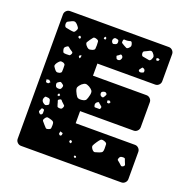

<svg xmlns="http://www.w3.org/2000/svg" viewBox="-125 -819 917 937"><g transform="rotate(20 333.5 -350.0)"><path d="M82 0Q71 0 63 -8Q55 -16 55 -27V-673Q55 -684 63 -692Q71 -700 82 -700H595Q606 -700 614 -692Q622 -684 622 -673V-532Q622 -521 614 -513Q606 -505 595 -505H295V-442H573Q584 -442 592 -434Q600 -426 600 -415V-285Q600 -274 592 -266Q584 -258 573 -258H295V-195H603Q614 -195 622 -187Q630 -179 630 -168V-27Q630 -16 622 -8Q614 0 603 0ZM418 -657Q414 -665 408.5 -663Q403 -661 395 -660Q386 -659 380 -660Q374 -661 373 -652Q371 -643 375 -640Q379 -637 388 -632Q396 -628 400.5 -625.5Q405 -623 412 -629Q420 -636 421 -641.5Q422 -647 418 -657ZM135 -651Q128 -658 122.5 -659.5Q117 -661 108 -657Q96 -651 89 -647.5Q82 -644 83 -631Q85 -618 93 -617Q101 -616 114 -613Q125 -611 131.5 -611Q138 -611 143 -621Q149 -631 146 -636.5Q143 -642 135 -651ZM531 -647Q524 -654 518.5 -652.5Q513 -651 504 -646Q494 -641 488.5 -638.5Q483 -636 484 -625Q486 -614 492 -613Q498 -612 509 -610Q519 -608 525.5 -607Q532 -606 537 -616Q542 -626 540.5 -632Q539 -638 531 -647ZM354 -636Q354 -643 352.5 -646Q351 -649 345 -650Q338 -652 334.5 -651.5Q331 -651 327 -646Q321 -636 328 -626Q332 -621 335.5 -621.5Q339 -622 345 -624Q354 -627 354 -636ZM294 -637 288 -642 283 -637V-629L292 -628ZM574 -627 565 -631 557 -628 559 -618H569ZM249 -617Q237 -621 232.5 -616Q228 -611 221 -601Q214 -591 211 -585.5Q208 -580 215 -570Q223 -560 229.5 -557.5Q236 -555 248 -559Q260 -563 261 -569.5Q262 -576 262 -588Q262 -600 261 -607Q260 -614 249 -617ZM169 -604 163 -599 165 -592 174 -589 176 -599ZM393 -584Q389 -587 386 -585Q383 -583 379 -579Q375 -576 372 -574.5Q369 -573 371 -568Q373 -562 375 -559Q377 -556 384 -556Q394 -556 398 -567Q402 -577 393 -584ZM513 -561Q508 -563 506.5 -560Q505 -557 501 -553Q498 -549 496.5 -546.5Q495 -544 498 -540Q502 -535 511 -537Q516 -539 519.5 -540Q523 -541 523 -546Q524 -557 513 -561ZM147 -525Q140 -530 136.5 -533.5Q133 -537 126 -532Q118 -527 116 -522Q114 -517 117 -508Q119 -499 123.5 -497.5Q128 -496 137 -496Q147 -496 152 -496.5Q157 -497 161 -506Q164 -514 159 -517Q154 -520 147 -525ZM208 -517 199 -512 198 -506 204 -499 209 -507ZM136 -453Q125 -456 120 -452.5Q115 -449 108 -440Q102 -431 101.5 -425.5Q101 -420 108 -412Q114 -403 119.5 -399.5Q125 -396 136 -399Q146 -403 146.5 -409Q147 -415 147 -426Q147 -437 146.5 -443Q146 -449 136 -453ZM295 -386Q282 -393 274.5 -392Q267 -391 256 -382Q245 -371 242 -363.5Q239 -356 245 -342Q252 -326 258.5 -318Q265 -310 283 -312Q301 -314 305.5 -322.5Q310 -331 314 -349Q317 -364 312.5 -371Q308 -378 295 -386ZM386 -383Q380 -390 370 -386Q364 -384 362 -381.5Q360 -379 360 -373Q361 -362 372 -359Q377 -358 379 -360.5Q381 -363 384 -368Q387 -373 388 -376Q389 -379 386 -383ZM167 -354Q162 -358 158.5 -359Q155 -360 150 -356Q143 -352 141 -348.5Q139 -345 141 -337Q143 -330 147 -327.5Q151 -325 159 -325Q166 -325 169 -328Q172 -331 174 -338Q176 -344 174.5 -347Q173 -350 167 -354ZM420 -350 411 -356 402 -352 405 -341H415ZM101 -350 88 -348 90 -334 102 -332 111 -341ZM377 -321Q371 -325 368.5 -328.5Q366 -332 360 -328Q348 -320 352 -307Q353 -300 357.5 -300Q362 -300 369 -300Q376 -300 379.5 -300Q383 -300 385 -306Q387 -312 384.5 -314.5Q382 -317 377 -321ZM171 -304 166 -301 164 -293 173 -291 177 -298ZM203 -266Q196 -272 192.5 -277Q189 -282 181 -277Q173 -273 175.5 -267.5Q178 -262 180 -253Q182 -246 183.5 -242Q185 -238 192 -237Q201 -236 205 -238Q209 -240 212 -248Q215 -255 211.5 -258Q208 -261 203 -266ZM127 -266Q119 -267 114.5 -267Q110 -267 107 -259Q101 -246 111 -236Q118 -230 123 -228.5Q128 -227 136 -232Q143 -236 141.5 -241Q140 -246 139 -254Q137 -265 127 -266ZM128 -191Q128 -197 128 -201.5Q128 -206 121 -207Q115 -209 113.5 -205Q112 -201 109 -195Q105 -189 109 -184Q113 -180 115 -178Q117 -176 122 -178Q129 -181 128 -191ZM192 -148Q192 -158 189.5 -162.5Q187 -167 178 -170Q165 -174 158 -175Q151 -176 144 -165Q137 -155 142.5 -149.5Q148 -144 155 -135Q162 -127 166 -123Q170 -119 180 -123Q190 -126 191 -131.5Q192 -137 192 -148ZM456 -161Q442 -166 436 -160Q430 -154 422 -142Q414 -130 410.5 -122.5Q407 -115 415 -104Q424 -92 432 -94.5Q440 -97 453 -101Q464 -105 467 -110Q470 -115 470 -126Q470 -141 469.5 -149Q469 -157 456 -161ZM252 -128 238 -132 236 -118 244 -112 251 -117ZM584 -103Q582 -110 580 -114Q578 -118 571 -118Q562 -118 557.5 -116Q553 -114 550 -106Q547 -99 550.5 -95.5Q554 -92 561 -87Q568 -81 572.5 -76.5Q577 -72 585 -77Q593 -83 590 -88.5Q587 -94 584 -103ZM307 -108 297 -109 296 -99 304 -94 309 -101ZM351 -45H343L342 -38L349 -34L354 -39Z"/></g></svg>

Font: Rubik Moonrocks
Style: Regular
Weight: 400
Designer: Hubert and Fischer, NaN
Foundry: Hubert and Fischer, NaN
Version: Version 2.200